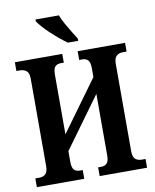

<svg xmlns="http://www.w3.org/2000/svg" viewBox="-99 -1006 875 1081"><g transform="rotate(-10 338.5 -465.5)"><path d="M23 0V-50H46Q68 -50 81.5 -62.5Q95 -75 95 -108V-607Q95 -640 80.5 -652Q66 -664 44 -664H23V-714H294V-664H277Q256 -664 244.5 -652Q233 -640 233 -607V-265L444 -555V-606Q444 -639 432.5 -651.5Q421 -664 399 -664H382V-714H653V-664H631Q609 -664 595 -651.5Q581 -639 581 -606V-106Q581 -74 595 -62Q609 -50 631 -50H653V0H382V-50H399Q421 -50 432.5 -62.5Q444 -75 444 -108V-459L233 -169V-108Q233 -75 244.5 -62.5Q256 -50 277 -50H294V0ZM336 -771Q316 -785 292.5 -804.5Q269 -824 245.5 -846Q222 -868 204.5 -888Q187 -908 179 -921V-931H313Q321 -909 336 -882Q351 -855 367 -829Q383 -803 395 -784V-771Z"/></g></svg>

Font: Noto Serif ExtraCondensed
Style: Bold
Weight: 700
Width: 2
Designer: Monotype Design Team
Foundry: Monotype Imaging Inc.
Version: Version 2.014; ttfautohint (v1.8.4.7-5d5b)